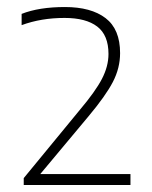

<svg xmlns="http://www.w3.org/2000/svg" viewBox="-20 -834 432 546"><path d="M47.5 -308V-327.5L207 -521.5Q251 -573.5 269.8 -609.5Q288.5 -645.5 288.5 -680.5Q288.5 -734 256.5 -758.5Q224.5 -783 163.5 -783Q97 -783 41.5 -762.5V-794.5Q91 -814 164.5 -814Q239 -814 280.2 -782.5Q321.5 -751 321.5 -683Q321.5 -640.5 301 -601Q280.5 -561.5 231.5 -503L94.5 -339H351V-308Z"/></svg>

Font: Encode Sans SmExp Th
Style: Regular
Weight: 100
Width: 6
Designer: Multiple Designers
Foundry: Impallari Type
Version: Version 3.002; ttfautohint (v1.8.3) -l 8 -r 50 -G 200 -x 14 